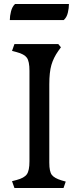

<svg xmlns="http://www.w3.org/2000/svg" viewBox="-20 -938 393 958"><path d="M52 0 40 -34 63 -40Q101 -50 114 -68.5Q127 -87 127 -133V-585Q127 -632 114 -650Q101 -668 63 -678L40 -684L52 -718H271L284 -702L271 -684Q247 -650 236.5 -614Q226 -578 226 -517V-126Q226 -82 238.5 -65.5Q251 -49 287 -38L308 -32L297 0ZM29 -838Q29 -858 35 -881.5Q41 -905 55 -918H324Q324 -898 318.5 -874.5Q313 -851 298 -838Z"/></svg>

Font: Gabriela
Style: Regular
Weight: 400
Designer: Eduardo Rodriguez Tunni
Foundry: Eduardo Rodriguez Tunni
Version: Version 2.001;gftools[0.9.26]